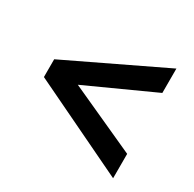

<svg xmlns="http://www.w3.org/2000/svg" viewBox="-105 -624 662 655"><g transform="rotate(30 226.0 -297.0)"><path d="M414 -81 37 -262V-332L414 -513V-417L91 -270V-324L414 -177Z"/></g></svg>

Font: Rokkitt
Style: Bold
Weight: 700
Designer: Vernon Adams
Foundry: Vernon Adams
Version: Version 3.103